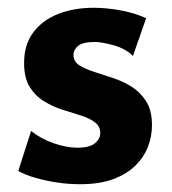

<svg xmlns="http://www.w3.org/2000/svg" viewBox="-20 -459 442 494"><path d="M186 15Q156 15 126.5 10.5Q97 6 71 -1.5Q45 -9 27 -19L60 -122Q85 -102 118 -90.5Q151 -79 179 -79Q211 -79 224.5 -90.5Q238 -102 238 -117Q238 -134 224 -144.5Q210 -155 187.5 -162Q165 -169 140 -177Q115 -185 92.5 -199Q70 -213 56 -236Q42 -259 42 -297Q42 -344 65.5 -375.5Q89 -407 129.5 -423Q170 -439 221 -439Q255 -439 292 -432Q329 -425 356 -412L322 -315Q303 -334 272.5 -342.5Q242 -351 224 -351Q193 -351 181 -341Q169 -331 169 -318Q169 -301 183.5 -291.5Q198 -282 221 -274.5Q244 -267 270 -258.5Q296 -250 318.5 -236Q341 -222 356 -198.5Q371 -175 371 -137Q371 -108 360.5 -81Q350 -54 328 -32.5Q306 -11 271 2Q236 15 186 15Z"/></svg>

Font: Ysabeau Office ExtraBold
Style: Regular
Weight: 800
Designer: Christian Thalmann (Catharsis Fonts)
Version: Version 2.001;gftools[0.9.30]; featfreeze: tnum,lnum,ss02